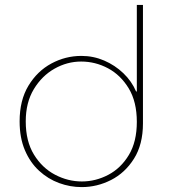

<svg xmlns="http://www.w3.org/2000/svg" viewBox="-20 -750 688 783"><path d="M313 13Q266 13 221 -3.5Q176 -20 139.5 -53.5Q103 -87 81.5 -137.5Q60 -188 60 -255Q60 -341 96 -400.5Q132 -460 189.5 -491Q247 -522 312 -522Q361 -522 405 -503Q449 -484 483 -451.5Q517 -419 535 -377H538V-730H563V-247Q563 -161 526.5 -103Q490 -45 433 -16Q376 13 313 13ZM314 -10Q370 -10 421.5 -37Q473 -64 505.5 -118Q538 -172 538 -253Q538 -335 505 -389.5Q472 -444 420.5 -471.5Q369 -499 311 -499Q254 -499 202.5 -470Q151 -441 118 -386.5Q85 -332 85 -255Q85 -174 118.5 -119.5Q152 -65 204.5 -37.5Q257 -10 314 -10Z"/></svg>

Font: MuseoModerno Thin Thin
Style: Regular
Weight: 250
Version: Version 1.003